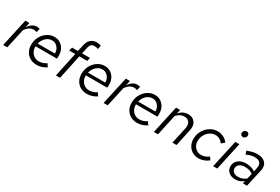

<svg xmlns="http://www.w3.org/2000/svg" viewBox="80 -1826 4255 2915"><g transform="rotate(30 2207.5 -368.0)"><path d="M19 0 126 -488H198L178 -399Q206 -446 244 -471.5Q282 -497 325 -497Q354 -497 376 -488L361 -422Q352 -427 336.5 -430Q321 -433 306 -433Q266 -433 230 -409.5Q194 -386 166 -342L91 0Z M607 9Q542 9 491.5 -19.5Q441 -48 413 -99Q385 -150 385 -216Q385 -274 404.5 -324.5Q424 -375 458.5 -413.5Q493 -452 538.5 -474Q584 -496 636 -496Q693 -496 737 -468.5Q781 -441 806.5 -392.5Q832 -344 832 -281Q832 -268 831.5 -255Q831 -242 829 -228H455Q453 -180 472.5 -140.5Q492 -101 528 -77.5Q564 -54 610 -54Q645 -54 679.5 -65.5Q714 -77 739 -97L777 -45Q734 -17 693 -4Q652 9 607 9ZM462 -280H764Q765 -323 747.5 -357Q730 -391 700 -411.5Q670 -432 631 -432Q591 -432 556.5 -412.5Q522 -393 497.5 -359Q473 -325 462 -280Z M944 0 1035 -428H930L944 -488H1048L1073 -605Q1088 -673 1129 -709Q1170 -745 1232 -745Q1254 -745 1273 -741.5Q1292 -738 1308 -731L1295 -666Q1263 -679 1230 -679Q1193 -679 1173 -660.5Q1153 -642 1144 -599L1120 -488H1259L1245 -428H1107L1016 0Z M1489 9Q1424 9 1373.5 -19.5Q1323 -48 1295 -99Q1267 -150 1267 -216Q1267 -274 1286.5 -324.5Q1306 -375 1340.5 -413.5Q1375 -452 1420.5 -474Q1466 -496 1518 -496Q1575 -496 1619 -468.5Q1663 -441 1688.5 -392.5Q1714 -344 1714 -281Q1714 -268 1713.5 -255Q1713 -242 1711 -228H1337Q1335 -180 1354.5 -140.5Q1374 -101 1410 -77.5Q1446 -54 1492 -54Q1527 -54 1561.5 -65.5Q1596 -77 1621 -97L1659 -45Q1616 -17 1575 -4Q1534 9 1489 9ZM1344 -280H1646Q1647 -323 1629.5 -357Q1612 -391 1582 -411.5Q1552 -432 1513 -432Q1473 -432 1438.5 -412.5Q1404 -393 1379.5 -359Q1355 -325 1344 -280Z M1780 0 1887 -488H1959L1939 -399Q1967 -446 2005 -471.5Q2043 -497 2086 -497Q2115 -497 2137 -488L2122 -422Q2113 -427 2097.5 -430Q2082 -433 2067 -433Q2027 -433 1991 -409.5Q1955 -386 1927 -342L1852 0Z M2368 9Q2303 9 2252.5 -19.5Q2202 -48 2174 -99Q2146 -150 2146 -216Q2146 -274 2165.5 -324.5Q2185 -375 2219.5 -413.5Q2254 -452 2299.5 -474Q2345 -496 2397 -496Q2454 -496 2498 -468.5Q2542 -441 2567.5 -392.5Q2593 -344 2593 -281Q2593 -268 2592.5 -255Q2592 -242 2590 -228H2216Q2214 -180 2233.5 -140.5Q2253 -101 2289 -77.5Q2325 -54 2371 -54Q2406 -54 2440.5 -65.5Q2475 -77 2500 -97L2538 -45Q2495 -17 2454 -4Q2413 9 2368 9ZM2223 -280H2525Q2526 -323 2508.5 -357Q2491 -391 2461 -411.5Q2431 -432 2392 -432Q2352 -432 2317.5 -412.5Q2283 -393 2258.5 -359Q2234 -325 2223 -280Z M2661 0 2768 -488H2839L2824 -417Q2856 -456 2895 -475.5Q2934 -495 2977 -495Q3032 -495 3069 -470Q3106 -445 3120.5 -401Q3135 -357 3122 -300L3058 0H2986L3048 -285Q3063 -353 3035 -394Q3007 -435 2946 -435Q2909 -435 2875 -417.5Q2841 -400 2813 -367L2733 0Z M3443 9Q3383 9 3335.5 -19.5Q3288 -48 3260.5 -97.5Q3233 -147 3233 -210Q3233 -268 3254 -319.5Q3275 -371 3311.5 -410Q3348 -449 3396 -471.5Q3444 -494 3498 -494Q3553 -494 3603 -469Q3653 -444 3681 -401L3627 -356Q3604 -391 3570 -409.5Q3536 -428 3495 -428Q3444 -428 3400.5 -398.5Q3357 -369 3330.5 -320.5Q3304 -272 3304 -214Q3304 -169 3324 -133Q3344 -97 3378 -76Q3412 -55 3454 -55Q3490 -55 3524 -68Q3558 -81 3586 -103L3620 -56Q3582 -24 3536 -7.5Q3490 9 3443 9Z M3868 -608Q3848 -608 3835 -621.5Q3822 -635 3822 -655Q3822 -670 3830 -683.5Q3838 -697 3851 -705Q3864 -713 3879 -713Q3899 -713 3912 -699.5Q3925 -686 3925 -666Q3925 -643 3908 -625.5Q3891 -608 3868 -608ZM3700 0 3807 -488H3878L3772 0Z M4090 7Q4017 7 3972.5 -30.5Q3928 -68 3928 -130Q3928 -177 3951.5 -212Q3975 -247 4017.5 -267Q4060 -287 4115 -287Q4162 -287 4203.5 -275Q4245 -263 4276 -240L4289 -299Q4304 -367 4276 -401Q4248 -435 4178 -435Q4148 -435 4114.5 -426.5Q4081 -418 4038 -398L4018 -455Q4066 -475 4108.5 -485Q4151 -495 4191 -495Q4257 -495 4299 -472Q4341 -449 4357.5 -406.5Q4374 -364 4361 -305L4293 0H4222L4232 -46Q4198 -19 4163 -6Q4128 7 4090 7ZM4111 -48Q4147 -48 4179.5 -60.5Q4212 -73 4244 -98L4265 -191Q4237 -213 4202 -223Q4167 -233 4122 -233Q4067 -233 4032 -206Q3997 -179 3997 -138Q3997 -95 4027 -71.5Q4057 -48 4111 -48Z"/></g></svg>

Font: Red Hat Text
Style: Italic
Weight: 400
Italic angle: -12°
Designer: Pentagram, MCKL
Foundry: Pentagram, MCKL
Version: Version 1.023